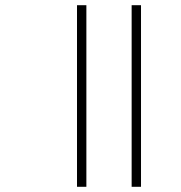

<svg xmlns="http://www.w3.org/2000/svg" viewBox="-20 -718 697 738"><path d="M486 0H522V-698H486ZM276 0H312V-698H276Z"/></svg>

Font: IBM Plex Devanagari ExtraLight
Style: Regular
Weight: 200
Designer: Mike Abbink, Paul van der Laan, Pieter van Rosmalen, Erin McLaughlin
Foundry: Bold Monday
Version: Version 1.0